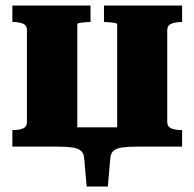

<svg xmlns="http://www.w3.org/2000/svg" viewBox="-20 -533 707 698"><path d="M78 -423Q78 -441 63.5 -447Q49 -453 26 -453H25V-513H309V-453H306Q297 -453 286.5 -452Q276 -451 268.5 -449.5Q261 -448 261 -444V0H25V-60H26Q49 -60 63.5 -66Q78 -72 78 -90ZM406 -444Q406 -448 398 -449.5Q390 -451 379.5 -452Q369 -453 360 -453H358V-513H642V-453H641Q619 -453 603.5 -447Q588 -441 588 -423V-90Q588 -72 603.5 -66Q619 -60 641 -60H642V0H406ZM129 0V-70H538V0H480Q447 0 425 3Q403 6 392.5 15.5Q382 25 381 43L372 145H295L286 43Q285 25 274.5 15.5Q264 6 242.5 3Q221 0 186 0Z"/></svg>

Font: Roboto Serif 36pt
Style: Bold
Weight: 700
Version: Version 1.008